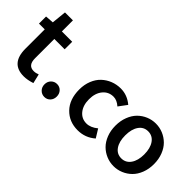

<svg xmlns="http://www.w3.org/2000/svg" viewBox="-18 -1129 1644 1644"><g transform="rotate(45 804.0 -306.5)"><path d="M20 -399.9V-485.8L96.2 -491.2L109.9 -625H206.1V-491.2H331.1V-399.9H206.1V-166Q206.1 -80.1 274.9 -80.1Q300.3 -80.1 326.2 -90.8L346.2 -5.9Q291 12.2 246.1 12.2Q89.8 12.2 89.8 -166V-399.9Z M442.6 -10Q420.9 -32.2 420.9 -65.9Q420.9 -99.6 442.6 -121.8Q464.4 -144 496.1 -144Q527.8 -144 548.8 -121.8Q569.8 -99.6 569.8 -65.9Q569.8 -32.2 548.8 -10Q527.8 12.2 496.1 12.2Q464.4 12.2 442.6 -10Z M662.6 -245.1Q662.6 -304.7 682.6 -354.2Q702.6 -403.8 736.6 -435.8Q770.5 -467.8 814.9 -485.4Q859.4 -502.9 908.7 -502.9Q988.3 -502.9 1052.7 -448.2L996.6 -373Q956.1 -409.2 914.6 -409.2Q855 -409.2 817.9 -364Q780.8 -318.8 780.8 -245.1Q780.8 -171.9 817.1 -127Q853.5 -82 911.6 -82Q961.9 -82 1012.7 -124L1059.6 -47.9Q990.7 12.2 899.4 12.2Q795.9 12.2 729.2 -56.9Q662.6 -126 662.6 -245.1Z M1333.5 -502.9Q1379.9 -502.9 1421.9 -485.4Q1463.9 -467.8 1496.3 -435.8Q1528.8 -403.8 1548.1 -354.2Q1567.4 -304.7 1567.4 -245.1Q1567.4 -185.5 1548.1 -136.2Q1528.8 -86.9 1496.3 -54.9Q1463.9 -22.9 1421.9 -5.4Q1379.9 12.2 1333.5 12.2Q1287.6 12.2 1245.6 -5.4Q1203.6 -22.9 1171.4 -54.9Q1139.2 -86.9 1119.9 -136.2Q1100.6 -185.5 1100.6 -245.1Q1100.6 -304.7 1119.9 -354.2Q1139.2 -403.8 1171.4 -435.8Q1203.6 -467.8 1245.6 -485.4Q1287.6 -502.9 1333.5 -502.9ZM1218.8 -245.1Q1218.8 -170.9 1249.5 -126.5Q1280.3 -82 1333.5 -82Q1387.2 -82 1418.5 -126.5Q1449.7 -170.9 1449.7 -245.1Q1449.7 -319.8 1418.5 -364.5Q1387.2 -409.2 1333.5 -409.2Q1280.3 -409.2 1249.5 -364.7Q1218.8 -320.3 1218.8 -245.1Z"/></g></svg>

Font: Source Sans Pro Semibold
Style: Regular
Weight: 600
Designer: Paul D. Hunt
Foundry: Adobe Systems Incorporated
Version: Version 2.020;PS 2.0;hotconv 1.0.86;makeotf.lib2.5.63406